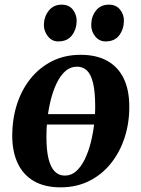

<svg xmlns="http://www.w3.org/2000/svg" viewBox="-20 -792 604 825"><path d="M405 -257H160L166.5 -301.5H410ZM326.5 -556.5Q394.5 -556.5 441 -530.5Q487.5 -504.5 511.5 -455Q535.5 -405.5 535.5 -334.5Q536 -265 516 -202.5Q496 -140 457.8 -91.5Q419.5 -43 364.5 -15Q309.5 13 240 13Q173 13 126.8 -13.2Q80.5 -39.5 56.8 -89Q33 -138.5 32.5 -208.5Q32.5 -279 52.2 -341.8Q72 -404.5 110.2 -452.8Q148.5 -501 203 -528.8Q257.5 -556.5 326.5 -556.5ZM311 -505.5Q282.5 -505.5 261 -486.5Q239.5 -467.5 224 -435.5Q208.5 -403.5 198.5 -364Q188.5 -324.5 183.8 -282.8Q179 -241 179.5 -203.5Q179.5 -144.5 189 -108Q198.5 -71.5 216 -54.5Q233.5 -37.5 258.5 -37.5Q286.5 -37.5 307.8 -56.8Q329 -76 344.5 -108Q360 -140 370 -179.5Q380 -219 384.8 -260.8Q389.5 -302.5 389 -340.5Q388.5 -399.5 379.8 -435.8Q371 -472 353.8 -488.8Q336.5 -505.5 311 -505.5ZM230 -614Q203.5 -614 186 -635.8Q168.5 -657.5 168.5 -686Q169.5 -721.5 190 -746.8Q210.5 -772 245 -772Q276.5 -772 293 -750.5Q309.5 -729 309.5 -702.5Q309 -666.5 289.2 -640.2Q269.5 -614 230 -614ZM433.5 -614Q406.5 -614 389 -635.8Q371.5 -657.5 372 -686Q372.5 -721.5 392.5 -746.8Q412.5 -772 448 -772Q479 -772 496 -750.5Q513 -729 512.5 -702.5Q512 -666.5 492.2 -640.2Q472.5 -614 433.5 -614Z"/></svg>

Font: Merriweather 48pt
Style: Bold Italic
Weight: 700
Italic angle: -7.8°
Version: Version 2.101